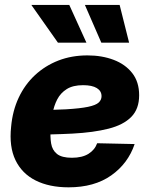

<svg xmlns="http://www.w3.org/2000/svg" viewBox="-20 -762 617 793"><path d="M263.2 11.7Q183.6 11.7 127.2 -16.6Q70.8 -44.9 43.9 -100.6Q17.1 -156.2 25.9 -238.3Q31.7 -304.2 57.1 -358.4Q82.5 -412.6 124.5 -451.7Q166.5 -490.7 221.2 -512Q275.9 -533.2 341.3 -533.2Q400.9 -533.2 449.2 -514.9Q497.6 -496.6 526.1 -460.2Q554.7 -423.8 554.7 -368.7Q554.7 -312 522.2 -279.1Q489.7 -246.1 428.2 -230.5Q366.7 -214.8 279.3 -210.2Q191.9 -205.6 81.5 -205.6L98.1 -307.1Q193.4 -307.1 252.4 -310.5Q311.5 -314 343.8 -320.8Q376 -327.6 387.7 -338.6Q399.4 -349.6 399.4 -364.7Q399.4 -386.2 379.9 -398.2Q360.4 -410.2 323.2 -410.2Q281.2 -410.2 255.6 -394Q230 -377.9 216.3 -351.3Q202.6 -324.7 197.3 -293.7Q191.9 -262.7 189.5 -232.9Q186.5 -197.3 191.2 -169.4Q195.8 -141.6 215.6 -126Q235.4 -110.4 276.9 -110.4Q319.3 -110.4 345.5 -126.7Q371.6 -143.1 381.3 -170.4L536.1 -167Q508.8 -86.4 439.2 -37.4Q369.6 11.7 263.2 11.7ZM398.4 -585.9 330.6 -741.7H474.1L513.2 -585.9ZM219.2 -585.9 109.4 -741.7H266.1L336.9 -585.9Z"/></svg>

Font: Inter 28pt ExtraBold
Style: Italic
Weight: 800
Italic angle: -9.3988°
Designer: Rasmus Andersson
Foundry: rsms
Version: Version 4.001;git-66647c0bb